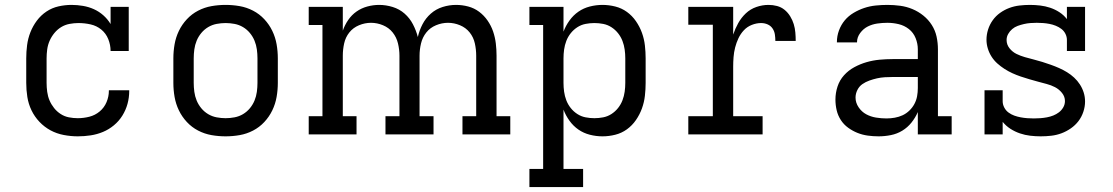

<svg xmlns="http://www.w3.org/2000/svg" viewBox="-20 -548 4540 783"><path d="M297 8Q269 8 240 2.5Q211 -3 186 -16.5Q161 -30 141 -51Q121 -72 108.5 -98Q96 -124 91.5 -152.5Q87 -181 87 -210V-310Q87 -337 90.5 -364Q94 -391 104 -416.5Q114 -442 130.5 -464Q147 -486 169.5 -501Q192 -516 218.5 -522Q245 -528 272 -528Q295 -528 318.5 -524Q342 -520 363 -510.5Q384 -501 401.5 -485.5Q419 -470 431 -450V-520H505V-340H431Q431 -365 421.5 -388.5Q412 -412 393 -427.5Q374 -443 349.5 -448.5Q325 -454 300 -454Q282 -454 263.5 -450.5Q245 -447 229.5 -437.5Q214 -428 202 -413.5Q190 -399 182.5 -382Q175 -365 172.5 -346.5Q170 -328 170 -310V-210Q170 -192 172.5 -173.5Q175 -155 182 -138.5Q189 -122 200.5 -107.5Q212 -93 227.5 -83Q243 -73 261 -69.5Q279 -66 297 -66Q321 -66 344.5 -72Q368 -78 386.5 -93.5Q405 -109 414.5 -131.5Q424 -154 424 -178V-180H507V-177Q507 -150 500 -124.5Q493 -99 479 -76.5Q465 -54 444.5 -37Q424 -20 400 -10Q376 0 350 4Q324 8 297 8Z M900 8Q871 8 842.5 3Q814 -2 788 -15.5Q762 -29 742 -50.5Q722 -72 709.5 -98Q697 -124 692 -152.5Q687 -181 687 -210V-310Q687 -339 692 -367.5Q697 -396 709.5 -422Q722 -448 742 -469.5Q762 -491 788 -504.5Q814 -518 842.5 -523Q871 -528 900 -528Q929 -528 957.5 -523Q986 -518 1012 -504.5Q1038 -491 1058 -469.5Q1078 -448 1090.5 -422Q1103 -396 1108 -367.5Q1113 -339 1113 -310V-210Q1113 -181 1108 -152.5Q1103 -124 1090.5 -98Q1078 -72 1058 -50.5Q1038 -29 1012 -15.5Q986 -2 957.5 3Q929 8 900 8ZM900 -66Q918 -66 936.5 -69.5Q955 -73 971 -82.5Q987 -92 999 -106.5Q1011 -121 1018 -138Q1025 -155 1027.5 -173.5Q1030 -192 1030 -210V-310Q1030 -328 1027.5 -346.5Q1025 -365 1018 -382Q1011 -399 999 -413.5Q987 -428 971 -437.5Q955 -447 936.5 -450.5Q918 -454 900 -454Q882 -454 863.5 -450.5Q845 -447 829 -437.5Q813 -428 801 -413.5Q789 -399 782 -382Q775 -365 772.5 -346.5Q770 -328 770 -310V-210Q770 -192 772.5 -173.5Q775 -155 782 -138Q789 -121 801 -106.5Q813 -92 829 -82.5Q845 -73 863.5 -69.5Q882 -66 900 -66Z M1434 0H1239V-74H1295V-446H1239V-520H1378V-423Q1386 -446 1400 -466.5Q1414 -487 1434 -501Q1454 -515 1478 -521.5Q1502 -528 1526 -528Q1554 -528 1581.5 -519.5Q1609 -511 1630 -492.5Q1651 -474 1664 -449Q1677 -424 1684 -397Q1690 -424 1703 -449Q1716 -474 1737 -492.5Q1758 -511 1785 -519.5Q1812 -528 1840 -528Q1865 -528 1889.5 -521.5Q1914 -515 1934 -500Q1954 -485 1968.5 -464Q1983 -443 1991 -419.5Q1999 -396 2002 -371Q2005 -346 2005 -321V-74H2061V0H1866V-74H1922V-321Q1922 -346 1916.5 -371Q1911 -396 1895.5 -415.5Q1880 -435 1856 -445Q1832 -455 1807 -455Q1782 -455 1758 -445Q1734 -435 1718.5 -415.5Q1703 -396 1697 -371Q1691 -346 1691 -321V-74H1748V0H1552V-74H1609V-321Q1609 -346 1603 -371Q1597 -396 1581.5 -415.5Q1566 -435 1542 -445Q1518 -455 1493 -455Q1468 -455 1444 -445Q1420 -435 1404.5 -415.5Q1389 -396 1383.5 -371Q1378 -346 1378 -321V-74H1434Z M2358 215H2139V141H2195V-446H2139V-520H2278V-419Q2287 -443 2302.5 -464.5Q2318 -486 2339 -500.5Q2360 -515 2385.5 -521.5Q2411 -528 2437 -528Q2463 -528 2489 -521.5Q2515 -515 2536.5 -499.5Q2558 -484 2573.5 -461.5Q2589 -439 2598 -414Q2607 -389 2610 -362.5Q2613 -336 2613 -310V-210Q2613 -184 2610 -157.5Q2607 -131 2598 -106Q2589 -81 2573.5 -58.5Q2558 -36 2536.5 -20.5Q2515 -5 2489 1.5Q2463 8 2437 8Q2411 8 2385.5 1.5Q2360 -5 2339 -19.5Q2318 -34 2302.5 -55.5Q2287 -77 2278 -101V141H2358ZM2404 -66Q2422 -66 2440 -69.5Q2458 -73 2473.5 -83Q2489 -93 2500.5 -107.5Q2512 -122 2518.5 -139Q2525 -156 2527.5 -174Q2530 -192 2530 -210V-310Q2530 -328 2527.5 -346Q2525 -364 2518.5 -381Q2512 -398 2500.5 -412.5Q2489 -427 2473.5 -437Q2458 -447 2440 -450.5Q2422 -454 2404 -454Q2386 -454 2368 -450.5Q2350 -447 2334.5 -437Q2319 -427 2307.5 -412.5Q2296 -398 2289.5 -381Q2283 -364 2280.5 -346Q2278 -328 2278 -310V-210Q2278 -192 2280.5 -174Q2283 -156 2289.5 -139Q2296 -122 2307.5 -107.5Q2319 -93 2334.5 -83Q2350 -73 2368 -69.5Q2386 -66 2404 -66Z M2787 0V-74H2887V-447H2787V-520H2970V-407Q2978 -431 2990.5 -453.5Q3003 -476 3021.5 -493.5Q3040 -511 3064.5 -519.5Q3089 -528 3114 -528Q3132 -528 3149 -523.5Q3166 -519 3179.5 -508Q3193 -497 3202.5 -481.5Q3212 -466 3217 -449.5Q3222 -433 3223.5 -415.5Q3225 -398 3225 -381H3142Q3142 -394 3140 -407.5Q3138 -421 3130.5 -432Q3123 -443 3110.5 -448.5Q3098 -454 3084 -454Q3065 -454 3046 -446.5Q3027 -439 3013.5 -424.5Q3000 -410 2991.5 -392Q2983 -374 2978 -354.5Q2973 -335 2971.5 -315Q2970 -295 2970 -276V-74H3090V0Z M3563 8Q3541 8 3519 5Q3497 2 3477 -6Q3457 -14 3439 -27Q3421 -40 3409 -58.5Q3397 -77 3392 -98.5Q3387 -120 3387 -142Q3387 -169 3395.5 -195Q3404 -221 3422 -241Q3440 -261 3464 -274Q3488 -287 3514 -294.5Q3540 -302 3567 -304.5Q3594 -307 3620 -307H3723V-347Q3723 -370 3714 -392.5Q3705 -415 3686.5 -429.5Q3668 -444 3645 -449.5Q3622 -455 3599 -455Q3578 -455 3557.5 -452Q3537 -449 3519 -440Q3501 -431 3488 -413.5Q3475 -396 3475 -376V-375H3393V-377Q3393 -401 3401.5 -424Q3410 -447 3425 -465Q3440 -483 3461 -495.5Q3482 -508 3504.5 -515.5Q3527 -523 3551 -525.5Q3575 -528 3599 -528Q3625 -528 3651 -524.5Q3677 -521 3701 -511Q3725 -501 3745.5 -484.5Q3766 -468 3780 -446Q3794 -424 3799.5 -398.5Q3805 -373 3805 -347V-74H3861V0H3723V-91Q3713 -68 3697 -48Q3681 -28 3659.5 -15Q3638 -2 3613 3Q3588 8 3563 8ZM3595 -65Q3612 -65 3629 -68Q3646 -71 3661 -78Q3676 -85 3688.5 -97Q3701 -109 3709 -124Q3717 -139 3720 -155.5Q3723 -172 3723 -189V-234H3621Q3604 -234 3588 -233Q3572 -232 3556.5 -228.5Q3541 -225 3525.5 -219.5Q3510 -214 3497 -205Q3484 -196 3476.5 -181Q3469 -166 3469 -150Q3469 -129 3481.5 -110.5Q3494 -92 3512.5 -82Q3531 -72 3552.5 -68.5Q3574 -65 3595 -65Z M4224 8Q4203 8 4181.5 5.5Q4160 3 4139.5 -4Q4119 -11 4101 -22.5Q4083 -34 4069 -51V0H3995V-180H4069V-135Q4069 -122 4075.5 -109.5Q4082 -97 4093 -89Q4104 -81 4116.5 -76.5Q4129 -72 4142.5 -69.5Q4156 -67 4169.5 -66Q4183 -65 4196 -65Q4209 -65 4222.5 -66Q4236 -67 4249.5 -69.5Q4263 -72 4275.5 -77Q4288 -82 4298.5 -90Q4309 -98 4316 -110Q4323 -122 4323 -136Q4323 -154 4311 -169Q4299 -184 4282.5 -192.5Q4266 -201 4248.5 -205.5Q4231 -210 4213 -215Q4195 -220 4177.5 -225Q4160 -230 4142.5 -236Q4125 -242 4108.5 -249.5Q4092 -257 4076.5 -267Q4061 -277 4047.5 -289Q4034 -301 4024 -316.5Q4014 -332 4008.5 -350Q4003 -368 4003 -386Q4003 -407 4009.5 -427.5Q4016 -448 4028.5 -465.5Q4041 -483 4058.5 -495.5Q4076 -508 4096 -515.5Q4116 -523 4137.5 -525.5Q4159 -528 4180 -528Q4201 -528 4222 -525.5Q4243 -523 4262.5 -516.5Q4282 -510 4300 -498.5Q4318 -487 4331 -470V-520H4405V-340H4331V-385Q4331 -398 4325 -410Q4319 -422 4308.5 -430Q4298 -438 4285.5 -443Q4273 -448 4260 -450.5Q4247 -453 4234 -454Q4221 -455 4208 -455Q4195 -455 4182 -454Q4169 -453 4156 -450Q4143 -447 4130.5 -442.5Q4118 -438 4108 -429.5Q4098 -421 4091.5 -409.5Q4085 -398 4085 -385Q4085 -366 4097 -351Q4109 -336 4125.5 -328Q4142 -320 4159.5 -315Q4177 -310 4195 -305.5Q4213 -301 4230.5 -295.5Q4248 -290 4265 -284Q4282 -278 4299 -270.5Q4316 -263 4331.5 -253.5Q4347 -244 4360.5 -231.5Q4374 -219 4384 -203.5Q4394 -188 4399.5 -170.5Q4405 -153 4405 -134Q4405 -113 4398 -92Q4391 -71 4378 -54Q4365 -37 4347 -24.5Q4329 -12 4309 -4.5Q4289 3 4267.5 5.5Q4246 8 4224 8Z"/></svg>

Font: Iosevka Etoile
Style: Regular
Weight: 400
Designer: Belleve Invis
Foundry: Belleve Invis
Version: Version 33.2.4